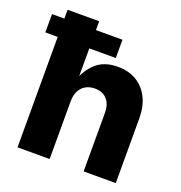

<svg xmlns="http://www.w3.org/2000/svg" viewBox="-142 -841 901 954"><g transform="rotate(20 308.5 -364.0)"><path d="M224.1 -304.7V0H54.2V-727.5H221.2V-401.4H207Q228 -467.3 271.2 -507.1Q314.5 -546.9 387.2 -546.9Q444.3 -546.9 486.1 -521.7Q527.8 -496.6 550.8 -450.4Q573.7 -404.3 573.7 -342.3V0H403.8V-309.1Q403.8 -355 380.6 -380.6Q357.4 -406.2 315.9 -406.2Q288.6 -406.2 267.8 -394.3Q247.1 -382.3 235.6 -359.9Q224.1 -337.4 224.1 -304.7ZM-11.2 -584V-680.7H361.3V-584Z"/></g></svg>

Font: Inter 18pt ExtraBold
Style: Regular
Weight: 800
Designer: Rasmus Andersson
Foundry: rsms
Version: Version 4.001;git-66647c0bb